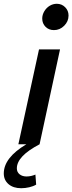

<svg xmlns="http://www.w3.org/2000/svg" viewBox="-83 -762 382 1014"><path d="M202 -603Q175 -603 157.5 -620.5Q140 -638 140 -664Q140 -684 151 -702.5Q162 -721 179.5 -731.5Q197 -742 217 -742Q243 -742 261 -724Q279 -706 279 -680Q279 -649 256 -626Q233 -603 202 -603ZM29 232Q-13 232 -38 210.5Q-63 189 -63 154Q-63 71 56 0H14L123 -501H234L126 0Q65 32 35.5 63.5Q6 95 6 127Q6 147 20.5 158.5Q35 170 57 170Q70 170 82.5 167Q95 164 104 160L108 213Q93 222 71.5 227Q50 232 29 232Z"/></svg>

Font: Red Hat Text SemiBold
Style: Italic
Weight: 600
Italic angle: -12°
Designer: Pentagram, MCKL
Foundry: Pentagram, MCKL
Version: Version 1.023